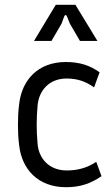

<svg xmlns="http://www.w3.org/2000/svg" viewBox="-20 -770 469 802"><path d="M256 12C315 12 358 -3 404 -34L382 -94C344 -69 305 -58 259 -58C184 -58 142 -109 137 -169C132 -224 132 -274 137 -329C142 -390 184 -442 258 -442C305 -442 339 -429 373 -405L396 -468C357 -496 314 -511 255 -511C138 -511 71 -435 60 -335C56 -304 55 -276 55 -249C55 -222 56 -195 60 -163C71 -64 138 12 256 12ZM122 -599H195L237 -671L248 -701C251 -709 257 -709 260 -701L272 -671L314 -599H387L295 -750H213Z"/></svg>

Font: Finlandica
Style: Regular
Weight: 400
Designer: Niklas Ekholm, Juho Hiilivirta, Jaakko Suomalainen
Foundry: Helsinki Type Studio
Version: Version 2.000;Glyphs 3.2 (3202)